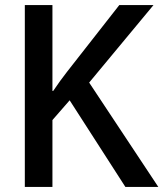

<svg xmlns="http://www.w3.org/2000/svg" viewBox="-20 -710 645 758"><path d="M187 -351H190Q219 -394 245 -427L451 -690H586L332 -384L605 28H475L255 -314L187 -236V28H78V-690H187Z"/></svg>

Font: Gmarket Sans TTF Medium
Style: Regular
Weight: 500
Designer: Creative Director : Sungho Lee; Art Director : Kiwoong Choi; Project Manager : Sori Yang, Jongwook Yoon; Font Designer :
Foundry: Sandoll Inc.
Version: Version 1.000;hotconv 1.0.109;makeotfexe 2.5.65596